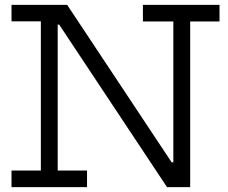

<svg xmlns="http://www.w3.org/2000/svg" viewBox="-20 -772 942 792"><path d="M669 0 170 -752H257L756 0ZM27.5 -684V-752H256.5L255.5 -670.5H218V-68.5H339V0H27.5V-68.5H148.5V-684ZM569.5 -683.5V-752H885.5V-683.5H764.5V0H670L643.5 -102.5H695V-683.5Z"/></svg>

Font: Hepta Slab ExtraLight
Style: Regular
Weight: 400
Version: Version 1.102